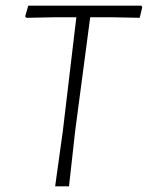

<svg xmlns="http://www.w3.org/2000/svg" viewBox="-20 -659 523 679"><path d="M480 -639 483 -633 474 -596 374 -598H299L246 -197L224 0H175L202 -194L250 -598H177L73 -596L69 -601L80 -639Z"/></svg>

Font: Alegreya Sans Light
Style: Italic
Weight: 300
Italic angle: -7°
Designer: Juan Pablo del Peral
Foundry: Huerta Tipografica
Version: Version 2.007